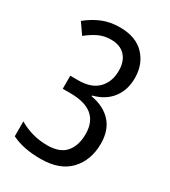

<svg xmlns="http://www.w3.org/2000/svg" viewBox="-180 -815 814 917"><g transform="rotate(30 226.5 -357.0)"><path d="M192 10Q145 10 106 2.5Q67 -5 32 -22V-104Q104 -62 187 -62Q256 -62 288 -99Q320 -136 320 -200Q320 -333 159 -333H117V-405H161Q233 -405 269.5 -442.5Q306 -480 306 -541Q306 -593 278.5 -622.5Q251 -652 200 -652Q163 -652 132.5 -637.5Q102 -623 71 -598L30 -657Q69 -689 112 -706.5Q155 -724 208 -724Q296 -724 343 -674.5Q390 -625 390 -549Q390 -483 355 -437.5Q320 -392 254 -375V-371Q327 -358 366.5 -314Q406 -270 406 -197Q406 -105 351.5 -47.5Q297 10 192 10Z"/></g></svg>

Font: Noto Sans Devanagari Condensed
Style: Regular
Weight: 400
Width: 3
Designer: Jelle Bosma - Monotype Design Team
Foundry: Monotype Imaging Inc.
Version: Version 2.004; ttfautohint (v1.8.4.7-5d5b)